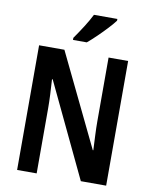

<svg xmlns="http://www.w3.org/2000/svg" viewBox="-100 -1010 857 1083"><g transform="rotate(10 329.0 -468.5)"><path d="M584 0H439L183 -538H179Q182 -494 184 -450.5Q186 -407 186 -371V0H74V-714H219L475 -184H478Q476 -226 474 -269.5Q472 -313 472 -348V-714H584ZM483 -927Q469 -908 443 -880Q417 -852 388 -824Q359 -796 336 -777H257V-789Q283 -826 307.5 -864.5Q332 -903 349 -937H483Z"/></g></svg>

Font: Noto Sans Thai Looped Condensed SemiBold
Style: Regular
Weight: 600
Width: 3
Designer: Sasikarn Vongin, Ben Mitchell
Foundry: The Fontpad Ltd
Version: Version 1.001; ttfautohint (v1.8.4.7-5d5b)